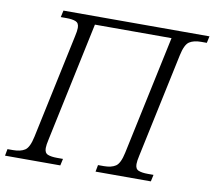

<svg xmlns="http://www.w3.org/2000/svg" viewBox="-96 -805 1001 896"><g transform="rotate(10 404.5 -357.0)"><path d="M-17 0 -11 -32H15Q51 -32 71.5 -45.5Q92 -59 103 -111L208 -605Q214 -631 214 -646Q214 -669 198 -675.5Q182 -682 154 -682H127L134 -714H826L819 -682H792Q757 -682 736.5 -668.5Q716 -655 705 -603L600 -109Q594 -83 594 -68Q594 -45 610 -38.5Q626 -32 654 -32H681L674 0H412L418 -32H446Q481 -32 501.5 -45.5Q522 -59 533 -111L653 -675H290L170 -109Q164 -83 164 -68Q164 -45 180 -38.5Q196 -32 224 -32H252L245 0Z"/></g></svg>

Font: Noto Serif Light
Style: Italic
Weight: 300
Italic angle: -12°
Designer: Monotype Design Team
Foundry: Monotype Imaging Inc.
Version: Version 2.013